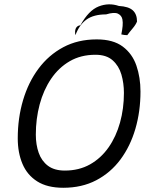

<svg xmlns="http://www.w3.org/2000/svg" viewBox="-20 -842 717 887"><path d="M272.5 25.5Q198.5 25.5 152 -4Q105.5 -33.5 83.8 -85Q62 -136.5 62 -203Q62 -296.5 86.5 -379.2Q111 -462 158 -525Q205 -588 272.5 -624Q340 -660 427 -660Q503 -660 547.2 -626.8Q591.5 -593.5 610.2 -538.8Q629 -484 629 -419Q629 -327.5 605.5 -247Q582 -166.5 536.5 -105.2Q491 -44 424.5 -9.2Q358 25.5 272.5 25.5ZM279.5 -54Q345 -54 395.8 -82.5Q446.5 -111 481.5 -161Q516.5 -211 534.5 -275.8Q552.5 -340.5 552.5 -412.5Q552.5 -457.5 540.8 -497.8Q529 -538 500.2 -563.5Q471.5 -589 421 -589Q353.5 -589 302.2 -559.2Q251 -529.5 216 -477.8Q181 -426 163.2 -359.5Q145.5 -293 145.5 -220Q145.5 -173.5 158.8 -136Q172 -98.5 201.5 -76.2Q231 -54 279.5 -54ZM328.5 -679.5Q324.5 -698 330.2 -710.8Q336 -723.5 351.5 -725.5Q389.5 -794 435.8 -812.2Q482 -830.5 529 -814.5Q574 -812 593.5 -794.2Q613 -776.5 613 -742.5Q607 -727.5 592.8 -710.8Q578.5 -694 568 -679.5Q560 -679.5 554 -680.5Q548 -681.5 540.5 -683Q545 -705 546.5 -722.2Q548 -739.5 545.5 -752.5Q542 -770.5 525 -778.8Q508 -787 470 -775.5Q413 -775.5 379.8 -751.8Q346.5 -728 328.5 -679.5Z"/></svg>

Font: Grandstander Light
Style: Italic
Weight: 300
Italic angle: -15°
Designer: Tyler Finck
Foundry: Etcetera Type Co
Version: Version 1.200; ttfautohint (v1.8.3)